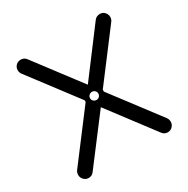

<svg xmlns="http://www.w3.org/2000/svg" viewBox="-159 -841 964 983"><g transform="rotate(-30 323.5 -349.5)"><path d="M559 -699Q558 -699 557 -699Q537 -699 525 -683L324 -416L122 -683Q111 -698 92 -699Q91 -699 90 -699Q73 -699 61.5 -687.5Q50 -676 50 -659Q50 -646 58 -635L270 -355Q270 -352 270 -349.5Q270 -347 270 -345L58 -65Q50 -54 50 -40Q50 -24 61.5 -12Q73 0 90 0Q110 0 122 -17L324 -283L525 -17Q537 0 557 0Q574 0 585.5 -12Q597 -24 597 -40Q597 -54 589 -65L377 -345Q378 -347 378 -349.5Q378 -352 377 -355L589 -635Q597 -646 597 -659Q597 -675 586 -687Q575 -699 559 -699ZM306.5 -367Q314 -374 324 -374Q334 -374 341 -367Q348 -360 348 -350Q348 -340 341 -333Q334 -326 324 -326Q314 -326 306.5 -333Q299 -340 299 -350Q299 -360 306.5 -367Z"/></g></svg>

Font: Sakbunderan
Style: Regular
Weight: 400
Version: Version 1.00